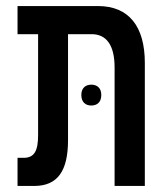

<svg xmlns="http://www.w3.org/2000/svg" viewBox="-20 -615 553 635"><path d="M38 0H93C171 0 205 -50 205 -152V-502H283C331 -502 359 -467 359 -392V0H459V-407C459 -528 406 -595 304 -595H38V-502H106V-169C106 -118 95 -93 58 -93H38ZM249 -301C249 -277 263 -266 282 -266C301 -266 315 -277 315 -301C315 -324 301 -335 282 -335C263 -335 249 -324 249 -301Z"/></svg>

Font: Noto Sans Hebrew ExtraCondensed Medium
Style: Regular
Weight: 500
Width: 2
Designer: Monotype Design Team
Foundry: Monotype Imaging Inc.
Version: Version 2.004